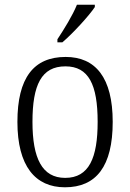

<svg xmlns="http://www.w3.org/2000/svg" viewBox="-20 -786 553 816"><path d="M224 -619V-606H245C291 -645 360 -721 383 -756V-766H307C289 -721 253 -663 224 -619ZM256 10C389 10 459 -79 459 -268C459 -456 386 -544 259 -544C123 -544 54 -455 54 -268C54 -80 130 10 256 10ZM257 -30C159 -30 118 -113 118 -268C118 -425 156 -504 258 -504C357 -504 395 -426 395 -268C395 -116 359 -30 257 -30Z"/></svg>

Font: Noto Serif Myanmar SemiCondensed Light
Style: Regular
Weight: 300
Width: 4
Designer: Ben Mitchell and the Monotype Design Team
Foundry: Monotype Imaging Inc.
Version: Version 2.106